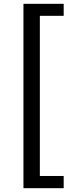

<svg xmlns="http://www.w3.org/2000/svg" viewBox="-20 -871 395 1007"><path d="M103 116H314V52H189V-788H314V-851H103Z"/></svg>

Font: Spoqa Han Sans Neo Medium
Style: Regular
Weight: 500
Designer: [Spoqa Han Sans Neo] Dong-huui Kim  Younghwa Kang  Yujin Lee  [Noto Sans] Ryoko NISHIZUKA  (kana & ideographs); Paul D. 
Foundry: Spoqa (http://www.spoqa-han-sans.com)
Version: Version 1.000